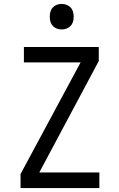

<svg xmlns="http://www.w3.org/2000/svg" viewBox="-20 -952 603 972"><path d="M84 0V-71L388 -636H101V-714H480V-643L179 -79H483V0ZM292 -803Q266 -803 249 -819Q232 -835 232 -867Q232 -900 249 -916Q266 -932 292 -932Q318 -932 335.5 -916Q353 -900 353 -867Q353 -835 335.5 -819Q318 -803 292 -803Z"/></svg>

Font: Noto Sans Mono SemiCondensed
Style: Regular
Weight: 400
Width: 4
Designer: Monotype Design Team
Foundry: Monotype Imaging Inc.
Version: Version 2.014